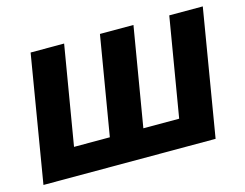

<svg xmlns="http://www.w3.org/2000/svg" viewBox="-80 -671 1020 798"><g transform="rotate(-15 429.5 -272.5)"><path d="M106.9 -545.5H251.1L179.7 -120H333.8L405.2 -545.5H549.4L478 -120H632.1L703.5 -545.5H847.7L756.7 0H16Z"/></g></svg>

Font: Inter UI
Style: Bold Italic
Weight: 700
Italic angle: 9.39999°
Designer: Rasmus Andersson
Foundry: rsms
Version: 3.2;8d6f07862